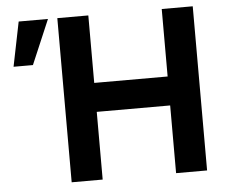

<svg xmlns="http://www.w3.org/2000/svg" viewBox="-51 -779 997 839"><g transform="rotate(-5 447.0 -360.0)"><path d="M366 0H230V-720H366V-424H688V-720H824V0H688V-297H366ZM189 -720H60.5L21 -525H106Z"/></g></svg>

Font: Hauora ExtraBold
Style: Regular
Weight: 800
Designer: Wayne Shih
Foundry: WCYS
Version: Version 1.001